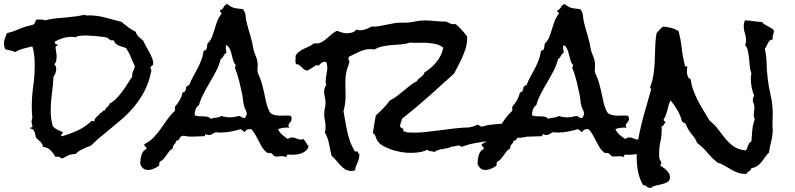

<svg xmlns="http://www.w3.org/2000/svg" viewBox="-90 -795 3939 951"><path d="M668.9 -481.4Q668.9 -471.7 662.1 -468.8Q655.3 -465.8 655.3 -457Q655.3 -454.1 657.2 -452.1Q659.2 -450.2 659.2 -446.3V-442.4Q647.5 -385.7 625.5 -343.8Q603.5 -301.8 574.2 -266.6Q544.9 -231.4 508.3 -200.2Q471.7 -168.9 429.7 -134.8Q418 -125 405.8 -115.2Q393.6 -105.5 382.8 -94.7L361.3 -74.2Q360.4 -73.2 350.6 -69.8Q340.8 -66.4 338.9 -65.4Q325.2 -59.6 310.1 -51.8Q294.9 -43.9 284.2 -32.2Q264.6 -32.2 251 -26.4Q237.3 -20.5 220.7 -10.7Q215.8 -10.7 212.4 -12.7Q209 -14.6 205.1 -16.6Q201.2 -18.6 196.8 -19Q192.4 -19.5 185.5 -17.6Q173.8 -37.1 160.2 -50.8Q146.5 -64.5 123 -67.4Q120.1 -84 109.4 -93.3Q98.6 -102.5 87.9 -113.3Q85.9 -119.1 85 -127Q84 -134.8 81.1 -141.6Q78.1 -148.4 73.2 -153.3Q68.4 -158.2 59.6 -158.2Q58.6 -164.1 64.5 -164.1Q70.3 -164.1 70.3 -168.9Q70.3 -174.8 68.4 -180.7Q66.4 -186.5 66.4 -193.4Q66.4 -198.2 67.4 -202.1Q68.4 -206.1 70.3 -210.9Q67.4 -237.3 67.4 -264.6Q67.4 -317.4 74.7 -368.7Q82 -419.9 82 -472.7Q82 -496.1 79.6 -519.5Q77.1 -543 70.3 -565.4Q47.9 -560.5 25.4 -554.2Q2.9 -547.9 -16.6 -537.1Q-27.3 -543.9 -39.6 -545.4Q-51.8 -546.9 -63.5 -550.8Q-70.3 -564.5 -70.3 -579.1Q-70.3 -592.8 -65.4 -605.5L-55.7 -630.9Q-32.2 -635.7 -9.3 -645.5Q13.7 -655.3 37.1 -663.1Q44.9 -665 57.1 -668Q69.3 -670.9 74.2 -672.9Q81.1 -675.8 83.5 -684.1Q85.9 -692.4 90.8 -698.2H107.4Q113.3 -698.2 120.1 -697.8Q127 -697.3 132.8 -694.3Q168 -703.1 203.1 -705.6Q238.3 -708 275.4 -712.9Q279.3 -712.9 287.1 -713.9L303.7 -716.8Q312.5 -718.8 319.8 -720.2Q327.1 -721.7 330.1 -721.7Q333 -721.7 333 -718.8H349.6Q391.6 -718.8 431.6 -708L511.7 -686.5Q528.3 -672.9 544.9 -660.2Q561.5 -647.5 582 -637.7Q586.9 -622.1 597.2 -612.8Q607.4 -603.5 620.1 -592.8Q625 -580.1 633.3 -565.9Q641.6 -551.8 649.4 -537.1Q657.2 -522.5 663.1 -508.3Q668.9 -494.1 668.9 -481.4ZM578.1 -466.8Q567.4 -489.3 557.6 -513.7Q547.9 -538.1 533.2 -557.6Q515.6 -562.5 497.6 -569.8Q479.5 -577.1 472.7 -595.7Q470.7 -594.7 465.8 -594.7Q457 -594.7 450.2 -601.6Q443.4 -608.4 434.6 -610.4Q426.8 -611.3 413.6 -613.3Q400.4 -615.2 385.7 -616.2Q371.1 -617.2 356.9 -618.2Q342.8 -619.1 335 -619.1Q327.1 -619.1 318.8 -618.7Q310.5 -618.2 301.8 -617.2Q293.9 -617.2 292 -614.7Q290 -612.3 284.2 -610.4Q279.3 -612.3 273.4 -612.3H261.7Q241.2 -612.3 221.2 -606Q201.2 -599.6 181.6 -588.9V-585Q181.6 -577.1 188.5 -576.2Q195.3 -575.2 196.3 -568.4Q191.4 -568.4 188.5 -567.9Q185.5 -567.4 185.5 -560.5Q185.5 -550.8 188 -539.1Q190.4 -527.3 190.4 -515.6Q190.4 -506.8 188.5 -495.1Q186.5 -483.4 178.7 -476.6Q188.5 -467.8 188.5 -453.1Q188.5 -443.4 184.6 -432.6Q180.7 -421.9 174.8 -414.1Q172.9 -373 167 -331.1Q161.1 -289.1 161.1 -248Q161.1 -227.5 163.6 -208Q166 -188.5 171.9 -168.9Q182.6 -158.2 194.8 -152.3Q207 -146.5 220.7 -140.6V-137.7Q220.7 -134.8 216.8 -131.8Q212.9 -128.9 212.9 -124Q212.9 -120.1 216.8 -120.1Q257.8 -131.8 293.9 -148.4Q330.1 -165 361.3 -193.4Q364.3 -196.3 367.2 -196.3Q369.1 -196.3 372.6 -195.3Q376 -194.3 378.9 -193.4L377.9 -197.3Q377.9 -203.1 381.3 -208Q384.8 -212.9 389.6 -216.8L399.4 -225.6Q404.3 -230.5 407.2 -235.4Q415 -237.3 418.5 -243.2Q421.9 -249 430.7 -249Q432.6 -259.8 441.4 -265.1Q450.2 -270.5 452.1 -281.2Q471.7 -292 486.8 -307.6Q502 -323.2 515.1 -340.8Q528.3 -358.4 540 -377.4Q551.8 -396.5 564.5 -414.1V-418Q564.5 -433.6 569.8 -443.4Q575.2 -453.1 578.1 -466.8Z M1438.5 -71.3Q1435.5 -57.6 1426.3 -49.3Q1417 -41 1404.3 -36.1Q1391.6 -31.2 1378.4 -29.8Q1365.2 -28.3 1354.5 -28.3Q1349.6 -28.3 1345.2 -28.8Q1340.8 -29.3 1335.9 -29.3Q1331.1 -29.3 1331.1 -24.4Q1331.1 -19.5 1326.2 -17.6Q1321.3 -19.5 1316.4 -20.5Q1311.5 -21.5 1306.6 -21.5Q1299.8 -21.5 1293.5 -20.5Q1287.1 -19.5 1281.2 -19.5Q1273.4 -19.5 1270 -21.5Q1266.6 -23.4 1264.2 -25.9Q1261.7 -28.3 1259.3 -31.2Q1256.8 -34.2 1252 -36.1Q1245.1 -39.1 1240.7 -37.1Q1236.3 -35.2 1227.5 -43Q1215.8 -52.7 1207.5 -66.9Q1199.2 -81.1 1191.4 -96.7Q1183.6 -112.3 1174.8 -127.9Q1166 -143.6 1154.3 -155.3H1146.5Q1128.9 -155.3 1122.1 -140.6Q1117.2 -143.6 1112.3 -147.9Q1107.4 -152.3 1101.6 -155.3Q1079.1 -148.4 1054.7 -143.6Q1030.3 -138.7 1005.9 -138.7H992.2Q986.3 -138.7 979.5 -140.6Q969.7 -136.7 961.9 -131.3Q954.1 -126 944.3 -126Q938.5 -126 930.7 -129.9Q924.8 -129.9 925.3 -125Q925.8 -120.1 918.9 -120.1H910.2Q896.5 -120.1 883.3 -119.1Q870.1 -118.2 856.4 -118.2Q837.9 -118.2 818.4 -123Q813.5 -120.1 807.6 -120.1Q803.7 -118.2 801.8 -113.8Q799.8 -109.4 797.9 -106Q795.9 -102.5 792.5 -100.1Q789.1 -97.7 783.2 -98.6Q781.2 -86.9 773.4 -80.1Q765.6 -73.2 765.6 -59.6Q754.9 -53.7 748 -44.9Q741.2 -36.1 734.4 -26.4Q727.5 -16.6 720.2 -7.8Q712.9 1 702.1 5.9Q697.3 11.7 699.2 24.4Q688.5 33.2 672.9 40Q657.2 46.9 643.6 46.9Q615.2 46.9 604.5 16.6Q604.5 6.8 606 -4.4Q607.4 -15.6 610.4 -25.9Q613.3 -36.1 619.1 -44.4Q625 -52.7 635.7 -56.6Q635.7 -65.4 629.9 -68.8Q624 -72.3 625 -81.1Q651.4 -93.8 670.9 -114.3Q690.4 -134.8 706.5 -157.7Q722.7 -180.7 739.3 -204.1Q755.9 -227.5 776.4 -246.1V-266.6Q805.7 -297.9 814.5 -336.9Q825.2 -338.9 828.6 -346.7Q832 -354.5 832 -365.2Q836.9 -365.2 838.4 -369.6Q839.8 -374 846.7 -372.1Q855.5 -395.5 866.2 -415Q877 -434.6 887.7 -454.6Q898.4 -474.6 906.7 -496.1Q915 -517.6 918.9 -543.9Q932.6 -544.9 934.1 -557.1Q935.5 -569.3 937.5 -579.1Q952.1 -592.8 959.5 -611.3Q966.8 -629.9 972.7 -649.9Q978.5 -669.9 985.8 -689.9Q993.2 -710 1006.8 -725.6V-728.5Q1006.8 -733.4 1002.9 -734.9Q999 -736.3 999 -741.2Q1000 -742.2 1000 -743.2Q1011.7 -748 1017.6 -759.3Q1023.4 -770.5 1035.2 -775.4Q1055.7 -758.8 1071.3 -755.4Q1086.9 -752 1112.3 -750Q1125 -736.3 1126.5 -717.3Q1127.9 -698.2 1132.8 -679.7Q1140.6 -648.4 1149.9 -618.7Q1159.2 -588.9 1164.1 -557.6Q1167 -539.1 1174.8 -522.5Q1182.6 -505.9 1185.5 -488.3Q1187.5 -474.6 1185.5 -457.5Q1183.6 -440.4 1189.5 -427.7L1196.3 -412.1Q1201.2 -401.4 1204.6 -389.6Q1208 -377.9 1210.9 -366.2Q1218.8 -336.9 1225.1 -303.2Q1231.4 -269.5 1245.1 -242.2Q1250 -232.4 1260.3 -228.5Q1270.5 -224.6 1283.2 -223.1Q1295.9 -221.7 1308.1 -222.2Q1320.3 -222.7 1329.1 -222.7H1338.9Q1344.7 -222.7 1350.6 -220.7Q1354.5 -212.9 1354.5 -207Q1354.5 -195.3 1346.7 -188.5Q1338.9 -181.6 1338.9 -172.9Q1338.9 -168 1342.8 -162.1Q1338.9 -163.1 1331.1 -163.1Q1308.6 -163.1 1287.1 -155.3Q1294.9 -138.7 1308.1 -127.4Q1321.3 -116.2 1335.9 -106.4Q1345.7 -114.3 1356.4 -114.3Q1368.2 -114.3 1378.4 -108.9Q1388.7 -103.5 1400.4 -103.5Q1409.2 -103.5 1413.1 -106.4Q1420.9 -97.7 1425.8 -88.4Q1430.7 -79.1 1438.5 -71.3ZM1132.8 -227.5Q1130.9 -244.1 1126.5 -251.5Q1122.1 -258.8 1119.1 -269.5Q1115.2 -283.2 1113.8 -298.8Q1112.3 -314.5 1109.4 -329.1Q1102.5 -362.3 1094.2 -395.5Q1085.9 -428.7 1073.2 -460Q1077.1 -465.8 1077.1 -470.7V-473.6Q1068.4 -483.4 1064.5 -497.6Q1060.5 -511.7 1057.1 -525.9Q1053.7 -540 1048.3 -552.2Q1043 -564.5 1031.2 -572.3Q1028.3 -566.4 1028.3 -558.6Q1028.3 -551.8 1029.8 -545.9Q1031.2 -540 1031.2 -533.2Q1021.5 -528.3 1017.1 -518.1Q1012.7 -507.8 1002.9 -502Q995.1 -470.7 980.5 -442.9Q965.8 -415 949.7 -387.7Q933.6 -360.4 918.9 -332.5Q904.3 -304.7 895.5 -274.4Q882.8 -265.6 878.4 -252Q874 -238.3 874 -224.6Q882.8 -219.7 894 -219.2Q905.3 -218.8 916 -218.8Q926.8 -218.8 936.5 -216.8Q946.3 -214.8 954.1 -207Q966.8 -210.9 981.9 -212.4Q997.1 -213.9 1006.8 -220.7Q1026.4 -213.9 1048.8 -213.9Q1060.5 -213.9 1071.8 -215.8Q1083 -217.8 1093.8 -220.7Q1102.5 -218.8 1107.4 -214.4Q1112.3 -210 1122.1 -210.9Q1127 -214.8 1127.9 -219.2Q1128.9 -223.6 1132.8 -227.5Z M2660.2 -169.9Q2658.2 -155.3 2649.9 -147.5Q2641.6 -139.6 2630.9 -132.8Q2626 -133.8 2621.6 -134.3Q2617.2 -134.8 2612.3 -134.8Q2582 -135.7 2555.2 -127Q2528.3 -118.2 2500 -114.3Q2490.2 -112.3 2481.9 -112.8Q2473.6 -113.3 2464.8 -111.3Q2433.6 -106.4 2398.4 -103.5Q2363.3 -100.6 2328.1 -96.2Q2293 -91.8 2259.3 -85.4Q2225.6 -79.1 2196.3 -67.4Q2193.4 -69.3 2190.4 -71.8Q2187.5 -74.2 2183.6 -74.2Q2173.8 -74.2 2165 -71.3Q2156.2 -68.4 2147.5 -69.3Q2137.7 -63.5 2126.5 -61Q2115.2 -58.6 2104 -57.1Q2092.8 -55.7 2082 -52.7Q2071.3 -49.8 2061.5 -42Q2053.7 -45.9 2042.5 -46.4Q2031.2 -46.9 2027.3 -53.7Q2004.9 -43 1980 -40Q1955.1 -37.1 1929.7 -38.1Q1913.1 -39.1 1891.6 -43Q1870.1 -46.9 1848.6 -54.2Q1827.1 -61.5 1808.6 -71.8Q1790 -82 1780.3 -96.7Q1773.4 -106.4 1770.5 -118.2Q1767.6 -129.9 1756.8 -135.7Q1759.8 -158.2 1763.7 -179.7Q1767.6 -201.2 1771.5 -223.6Q1791 -240.2 1808.6 -258.8Q1826.2 -277.3 1841.8 -297.9Q1860.4 -306.6 1876.5 -319.3Q1892.6 -332 1908.7 -345.2Q1924.8 -358.4 1940.9 -371.1Q1957 -383.8 1975.6 -393.6Q1978.5 -400.4 1983.9 -404.8Q1989.3 -409.2 1995.1 -413.6Q2001 -418 2005.9 -423.3Q2010.7 -428.7 2012.7 -436.5Q2046.9 -457 2072.3 -488.3Q2097.7 -519.5 2105.5 -558.6Q2088.9 -572.3 2067.9 -576.7Q2046.9 -581.1 2024.4 -583Q2004.9 -584 1983.9 -583Q1962.9 -582 1941.4 -584Q1919.9 -577.1 1897 -575.2Q1874 -573.2 1851.6 -571.8Q1829.1 -570.3 1807.1 -565.9Q1785.2 -561.5 1764.6 -549.8Q1760.7 -549.8 1757.3 -550.8Q1753.9 -551.8 1750 -551.8Q1718.8 -552.7 1691.4 -539.6Q1664.1 -526.4 1637.7 -513.7Q1635.7 -509.8 1635.7 -507.8Q1635.7 -502 1638.2 -496.6Q1640.6 -491.2 1640.6 -485.4Q1639.6 -484.4 1639.6 -483.4Q1639.6 -482.4 1638.7 -481.4Q1637.7 -476.6 1636.2 -472.7Q1634.8 -468.8 1632.8 -463.9Q1622.1 -432.6 1621.1 -402.3Q1620.1 -377 1621.1 -352.5Q1622.1 -328.1 1621.1 -302.7Q1619.1 -271.5 1611.3 -244.1Q1616.2 -220.7 1620.1 -194.8Q1624 -168.9 1629.9 -143.6Q1635.7 -118.2 1644 -94.2Q1652.3 -70.3 1666 -48.8Q1665 -46.9 1667 -45.9Q1668.9 -44.9 1670.9 -44.9H1678.7Q1683.6 -44.9 1682.6 -41Q1684.6 -38.1 1685.5 -35.6Q1686.5 -33.2 1689.5 -31.2Q1691.4 -28.3 1689.5 -23.4Q1688.5 -3.9 1679.7 12.7Q1670.9 29.3 1668.9 48.8Q1657.2 51.8 1647.5 51.8Q1630.9 50.8 1618.2 42.5Q1605.5 34.2 1594.7 22.5Q1584 10.7 1574.2 -1.5Q1564.5 -13.7 1552.7 -22.5Q1545.9 -49.8 1539.6 -83Q1533.2 -116.2 1518.6 -139.6Q1522.5 -148.4 1522.5 -161.1Q1523.4 -180.7 1519 -199.7Q1514.6 -218.8 1516.6 -238.3Q1516.6 -249 1519 -259.8Q1521.5 -270.5 1522.5 -281.2Q1523.4 -297.9 1519 -313.5Q1514.6 -329.1 1515.6 -345.7Q1516.6 -353.5 1519 -360.8Q1521.5 -368.2 1526.4 -374Q1521.5 -385.7 1523.4 -396.5Q1524.4 -413.1 1527.3 -427.7Q1530.3 -442.4 1531.2 -457Q1531.2 -464.8 1530.3 -472.2Q1529.3 -479.5 1527.3 -486.3L1518.6 -489.3Q1512.7 -489.3 1507.3 -486.3Q1502 -483.4 1498 -479.5Q1494.1 -475.6 1491.2 -473.1Q1488.3 -470.7 1485.4 -470.7Q1483.4 -470.7 1481 -471.2Q1478.5 -471.7 1476.6 -471.7Q1474.6 -471.7 1469.2 -467.8Q1463.9 -463.9 1456.5 -459.5Q1449.2 -455.1 1442.4 -450.7Q1435.5 -446.3 1431.6 -445.3Q1420.9 -447.3 1414.6 -452.6Q1408.2 -458 1402.8 -463.4Q1397.5 -468.8 1391.6 -473.1Q1385.7 -477.5 1377 -476.6Q1374 -482.4 1373.5 -489.3Q1373 -496.1 1374 -502.9V-518.6Q1380.9 -531.2 1392.1 -539.6Q1403.3 -547.9 1416 -553.7L1441.4 -565.4Q1454.1 -571.3 1464.8 -580.1H1473.6Q1491.2 -579.1 1504.4 -586.9Q1517.6 -594.7 1529.3 -605Q1541 -615.2 1553.2 -626Q1565.4 -636.7 1580.1 -642.6Q1590.8 -637.7 1602.5 -634.3Q1614.3 -630.9 1627 -629.9Q1639.6 -629.9 1653.3 -633.8Q1667 -637.7 1674.8 -648.4Q1679.7 -646.5 1683.1 -646Q1686.5 -645.5 1691.4 -645.5Q1706.1 -644.5 1720.7 -649.9Q1735.4 -655.3 1749 -663.1Q1768.6 -662.1 1787.6 -665.5Q1806.6 -668.9 1825.7 -672.9Q1844.7 -676.8 1863.8 -680.2Q1882.8 -683.6 1902.3 -682.6Q1934.6 -681.6 1965.8 -688.5Q1997.1 -695.3 2029.3 -693.4Q2051.8 -692.4 2073.7 -689.9Q2095.7 -687.5 2118.2 -688.5Q2130.9 -682.6 2141.1 -678.2Q2151.4 -673.8 2167 -675.8Q2198.2 -649.4 2223.6 -614.3V-597.7Q2222.7 -575.2 2215.8 -553.7Q2209 -532.2 2199.7 -511.2Q2190.4 -490.2 2179.7 -470.2Q2168.9 -450.2 2159.2 -430.7Q2095.7 -373 2032.2 -316.4Q1968.8 -259.8 1901.4 -207Q1899.4 -197.3 1896 -189.5Q1892.6 -181.6 1891.6 -172.9Q1891.6 -168 1892.6 -165Q1899.4 -163.1 1904.8 -157.7Q1910.2 -152.3 1908.2 -143.6H1917Q1921.9 -143.6 1921.9 -139.6L1937.5 -138.7Q1974.6 -136.7 2011.7 -140.6Q2048.8 -144.5 2086.4 -149.4Q2124 -154.3 2161.1 -158.7Q2198.2 -163.1 2235.4 -164.1Q2244.1 -167 2253.9 -168.9Q2263.7 -170.9 2271.5 -176.8H2274.4Q2281.2 -176.8 2284.7 -172.9Q2288.1 -168.9 2294.9 -168Q2299.8 -168 2305.2 -169.9Q2310.5 -171.9 2316.4 -172.9Q2330.1 -176.8 2345.2 -177.7Q2360.4 -178.7 2375 -180.7Q2431.6 -185.5 2487.3 -187Q2543 -188.5 2598.6 -201.2Q2603.5 -194.3 2612.3 -191.9Q2621.1 -189.5 2630.9 -187Q2640.6 -184.6 2648.9 -181.6Q2657.2 -178.7 2660.2 -169.9Z M3109.4 -71.3Q3106.4 -57.6 3097.2 -49.3Q3087.9 -41 3075.2 -36.1Q3062.5 -31.2 3049.3 -29.8Q3036.1 -28.3 3025.4 -28.3Q3020.5 -28.3 3016.1 -28.8Q3011.7 -29.3 3006.8 -29.3Q3002 -29.3 3002 -24.4Q3002 -19.5 2997.1 -17.6Q2992.2 -19.5 2987.3 -20.5Q2982.4 -21.5 2977.5 -21.5Q2970.7 -21.5 2964.4 -20.5Q2958 -19.5 2952.1 -19.5Q2944.3 -19.5 2940.9 -21.5Q2937.5 -23.4 2935.1 -25.9Q2932.6 -28.3 2930.2 -31.2Q2927.7 -34.2 2922.9 -36.1Q2916 -39.1 2911.6 -37.1Q2907.2 -35.2 2898.4 -43Q2886.7 -52.7 2878.4 -66.9Q2870.1 -81.1 2862.3 -96.7Q2854.5 -112.3 2845.7 -127.9Q2836.9 -143.6 2825.2 -155.3H2817.4Q2799.8 -155.3 2793 -140.6Q2788.1 -143.6 2783.2 -147.9Q2778.3 -152.3 2772.5 -155.3Q2750 -148.4 2725.6 -143.6Q2701.2 -138.7 2676.8 -138.7H2663.1Q2657.2 -138.7 2650.4 -140.6Q2640.6 -136.7 2632.8 -131.3Q2625 -126 2615.2 -126Q2609.4 -126 2601.6 -129.9Q2595.7 -129.9 2596.2 -125Q2596.7 -120.1 2589.8 -120.1H2581.1Q2567.4 -120.1 2554.2 -119.1Q2541 -118.2 2527.3 -118.2Q2508.8 -118.2 2489.3 -123Q2484.4 -120.1 2478.5 -120.1Q2474.6 -118.2 2472.7 -113.8Q2470.7 -109.4 2468.8 -106Q2466.8 -102.5 2463.4 -100.1Q2460 -97.7 2454.1 -98.6Q2452.1 -86.9 2444.3 -80.1Q2436.5 -73.2 2436.5 -59.6Q2425.8 -53.7 2418.9 -44.9Q2412.1 -36.1 2405.3 -26.4Q2398.4 -16.6 2391.1 -7.8Q2383.8 1 2373 5.9Q2368.2 11.7 2370.1 24.4Q2359.4 33.2 2343.8 40Q2328.1 46.9 2314.5 46.9Q2286.1 46.9 2275.4 16.6Q2275.4 6.8 2276.9 -4.4Q2278.3 -15.6 2281.2 -25.9Q2284.2 -36.1 2290 -44.4Q2295.9 -52.7 2306.6 -56.6Q2306.6 -65.4 2300.8 -68.8Q2294.9 -72.3 2295.9 -81.1Q2322.3 -93.8 2341.8 -114.3Q2361.3 -134.8 2377.4 -157.7Q2393.6 -180.7 2410.2 -204.1Q2426.8 -227.5 2447.3 -246.1V-266.6Q2476.6 -297.9 2485.4 -336.9Q2496.1 -338.9 2499.5 -346.7Q2502.9 -354.5 2502.9 -365.2Q2507.8 -365.2 2509.3 -369.6Q2510.7 -374 2517.6 -372.1Q2526.4 -395.5 2537.1 -415Q2547.9 -434.6 2558.6 -454.6Q2569.3 -474.6 2577.6 -496.1Q2585.9 -517.6 2589.8 -543.9Q2603.5 -544.9 2605 -557.1Q2606.4 -569.3 2608.4 -579.1Q2623 -592.8 2630.4 -611.3Q2637.7 -629.9 2643.6 -649.9Q2649.4 -669.9 2656.7 -689.9Q2664.1 -710 2677.7 -725.6V-728.5Q2677.7 -733.4 2673.8 -734.9Q2669.9 -736.3 2669.9 -741.2Q2670.9 -742.2 2670.9 -743.2Q2682.6 -748 2688.5 -759.3Q2694.3 -770.5 2706.1 -775.4Q2726.6 -758.8 2742.2 -755.4Q2757.8 -752 2783.2 -750Q2795.9 -736.3 2797.4 -717.3Q2798.8 -698.2 2803.7 -679.7Q2811.5 -648.4 2820.8 -618.7Q2830.1 -588.9 2835 -557.6Q2837.9 -539.1 2845.7 -522.5Q2853.5 -505.9 2856.4 -488.3Q2858.4 -474.6 2856.4 -457.5Q2854.5 -440.4 2860.4 -427.7L2867.2 -412.1Q2872.1 -401.4 2875.5 -389.6Q2878.9 -377.9 2881.8 -366.2Q2889.6 -336.9 2896 -303.2Q2902.3 -269.5 2916 -242.2Q2920.9 -232.4 2931.2 -228.5Q2941.4 -224.6 2954.1 -223.1Q2966.8 -221.7 2979 -222.2Q2991.2 -222.7 3000 -222.7H3009.8Q3015.6 -222.7 3021.5 -220.7Q3025.4 -212.9 3025.4 -207Q3025.4 -195.3 3017.6 -188.5Q3009.8 -181.6 3009.8 -172.9Q3009.8 -168 3013.7 -162.1Q3009.8 -163.1 3002 -163.1Q2979.5 -163.1 2958 -155.3Q2965.8 -138.7 2979 -127.4Q2992.2 -116.2 3006.8 -106.4Q3016.6 -114.3 3027.3 -114.3Q3039.1 -114.3 3049.3 -108.9Q3059.6 -103.5 3071.3 -103.5Q3080.1 -103.5 3084 -106.4Q3091.8 -97.7 3096.7 -88.4Q3101.6 -79.1 3109.4 -71.3ZM2803.7 -227.5Q2801.8 -244.1 2797.4 -251.5Q2793 -258.8 2790 -269.5Q2786.1 -283.2 2784.7 -298.8Q2783.2 -314.5 2780.3 -329.1Q2773.4 -362.3 2765.1 -395.5Q2756.8 -428.7 2744.1 -460Q2748 -465.8 2748 -470.7V-473.6Q2739.3 -483.4 2735.4 -497.6Q2731.4 -511.7 2728 -525.9Q2724.6 -540 2719.2 -552.2Q2713.9 -564.5 2702.1 -572.3Q2699.2 -566.4 2699.2 -558.6Q2699.2 -551.8 2700.7 -545.9Q2702.1 -540 2702.1 -533.2Q2692.4 -528.3 2688 -518.1Q2683.6 -507.8 2673.8 -502Q2666 -470.7 2651.4 -442.9Q2636.7 -415 2620.6 -387.7Q2604.5 -360.4 2589.8 -332.5Q2575.2 -304.7 2566.4 -274.4Q2553.7 -265.6 2549.3 -252Q2544.9 -238.3 2544.9 -224.6Q2553.7 -219.7 2564.9 -219.2Q2576.2 -218.8 2586.9 -218.8Q2597.7 -218.8 2607.4 -216.8Q2617.2 -214.8 2625 -207Q2637.7 -210.9 2652.8 -212.4Q2668 -213.9 2677.7 -220.7Q2697.3 -213.9 2719.7 -213.9Q2731.4 -213.9 2742.7 -215.8Q2753.9 -217.8 2764.6 -220.7Q2773.4 -218.8 2778.3 -214.4Q2783.2 -210 2793 -210.9Q2797.9 -214.8 2798.8 -219.2Q2799.8 -223.6 2803.7 -227.5Z M3744.1 -641.6Q3742.2 -629.9 3738.8 -621.6Q3735.4 -613.3 3737.3 -599.6Q3727.5 -598.6 3722.2 -593.3Q3716.8 -587.9 3713.4 -581.1Q3710 -574.2 3706.5 -566.9Q3703.1 -559.6 3698.2 -553.7Q3706.1 -518.6 3707 -482.4Q3708 -446.3 3711.9 -411.1Q3716.8 -366.2 3727.1 -322.8Q3737.3 -279.3 3737.3 -234.4Q3737.3 -220.7 3736.8 -209Q3736.3 -197.3 3736.3 -184.6Q3736.3 -176.8 3736.8 -168.5Q3737.3 -160.2 3737.3 -152.3Q3737.3 -124 3730 -95.7Q3722.7 -67.4 3718.8 -39.1Q3707 -28.3 3698.7 -15.6Q3690.4 -2.9 3681.6 7.8Q3672.9 18.6 3661.1 26.9Q3649.4 35.2 3631.8 38.1Q3628.9 47.9 3620.6 52.7Q3612.3 57.6 3606.4 66.4H3604.5Q3580.1 66.4 3562.5 59.6Q3544.9 52.7 3529.8 43.9Q3514.6 35.2 3499 25.4Q3483.4 15.6 3462.9 9.8Q3435.5 -12.7 3413.1 -39.6Q3390.6 -66.4 3362.3 -87.9Q3355.5 -107.4 3344.2 -120.1Q3333 -132.8 3322.3 -149.4Q3317.4 -156.2 3314.9 -162.1Q3312.5 -168 3308.6 -175.8Q3305.7 -183.6 3299.3 -186.5Q3293 -189.5 3288.1 -193.4Q3280.3 -223.6 3265.6 -249Q3251 -274.4 3231.4 -297.9Q3225.6 -287.1 3222.2 -274.9Q3218.8 -262.7 3215.8 -250.5Q3212.9 -238.3 3208.5 -226.1Q3204.1 -213.9 3197.3 -204.1V-201.2Q3197.3 -196.3 3201.2 -195.3Q3205.1 -194.3 3205.1 -189.5Q3205.1 -188.5 3204.6 -187.5Q3204.1 -186.5 3204.1 -185.5Q3199.2 -181.6 3196.8 -175.8Q3194.3 -169.9 3186.5 -168.9Q3187.5 -164.1 3187.5 -159.2V-150.4Q3187.5 -122.1 3181.2 -93.8Q3174.8 -65.4 3174.8 -36.1V-23.4Q3174.8 -16.6 3175.8 -10.7Q3177.7 -4.9 3181.6 1Q3185.5 6.8 3185.5 11.7Q3185.5 18.6 3179.7 24.4Q3186.5 29.3 3195.3 35.2Q3204.1 41 3211.4 48.3Q3218.8 55.7 3223.6 64Q3228.5 72.3 3228.5 82Q3228.5 98.6 3217.8 105.5Q3207 112.3 3191.9 116.2Q3176.8 120.1 3160.6 123.5Q3144.5 127 3133.8 135.7H3130.9Q3119.1 135.7 3113.3 128.9Q3107.4 122.1 3095.7 122.1Q3077.1 91.8 3070.3 54.2Q3063.5 16.6 3063.5 -17.6Q3063.5 -59.6 3070.8 -101.6Q3078.1 -143.6 3088.4 -184.6Q3098.6 -225.6 3110.8 -266.1Q3123 -306.6 3133.8 -347.7L3134.8 -350.6Q3134.8 -355.5 3132.3 -357.4Q3129.9 -359.4 3129.9 -363.3Q3129.9 -365.2 3130.9 -365.2Q3133.8 -375 3137.2 -383.8Q3140.6 -392.6 3142.6 -403.3Q3148.4 -430.7 3150.9 -459.5Q3153.3 -488.3 3153.8 -516.6Q3154.3 -544.9 3155.8 -573.7Q3157.2 -602.5 3162.1 -630.9Q3169.9 -638.7 3176.8 -647.5Q3183.6 -656.2 3194.3 -663.1Q3213.9 -662.1 3233.4 -657.2Q3252.9 -652.3 3270.5 -641.6Q3282.2 -599.6 3286.6 -557.6Q3291 -515.6 3301.8 -473.6V-470.7Q3301.8 -465.8 3307.1 -466.3Q3312.5 -466.8 3315.4 -462.9Q3313.5 -460 3313 -456.1Q3312.5 -452.1 3312.5 -448.2V-431.6Q3314.5 -423.8 3317.4 -415Q3320.3 -406.2 3330.1 -404.3Q3335 -373 3344.7 -346.7Q3354.5 -320.3 3367.2 -295.9Q3379.9 -271.5 3394.5 -247.6Q3409.2 -223.6 3424.8 -197.3Q3449.2 -178.7 3466.8 -154.8Q3484.4 -130.9 3502.4 -108.9Q3520.5 -86.9 3543.5 -70.3Q3566.4 -53.7 3603.5 -49.8Q3608.4 -53.7 3610.4 -60.5L3615.2 -74.2Q3618.2 -81.1 3621.6 -86.4Q3625 -91.8 3631.8 -94.7Q3633.8 -122.1 3636.2 -150.4Q3638.7 -178.7 3648.4 -204.1Q3643.6 -212.9 3643.6 -225.6Q3643.6 -235.4 3645 -244.1Q3646.5 -252.9 3646.5 -261.7Q3646.5 -280.3 3638.7 -292Q3638.7 -298.8 3639.6 -306.2Q3640.6 -313.5 3645.5 -320.3Q3637.7 -339.8 3633.3 -361.3Q3628.9 -382.8 3628.9 -405.3Q3628.9 -418 3631.8 -431.6Q3626 -446.3 3624 -465.8L3620.1 -505.9Q3618.2 -526.4 3614.3 -543.9Q3610.4 -561.5 3599.6 -572.3Q3605.5 -581.1 3605.5 -592.8Q3605.5 -612.3 3599.6 -629.9Q3593.8 -647.5 3593.8 -667Q3593.8 -680.7 3599.6 -694.3Q3621.1 -693.4 3642.1 -689.9Q3663.1 -686.5 3683.6 -686.5Q3689.5 -678.7 3697.3 -673.8Q3705.1 -668.9 3713.9 -664.6Q3722.7 -660.2 3731 -655.3Q3739.3 -650.4 3744.1 -641.6Z"/></svg>

Font: RockSalt
Style: Regular
Weight: 400
Designer: Squid
Foundry: Font Diner, Inc DBA Sideshow
Version: Version 1.000